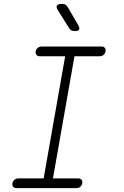

<svg xmlns="http://www.w3.org/2000/svg" viewBox="-20 -970 640 990"><path d="M253 -50H384Q395 -50 400.5 -43Q406 -36 404 -25Q402 -14 394 -7Q386 0 375 0H65Q54 0 48 -7Q42 -14 44 -25Q46 -36 54.5 -43Q63 -50 74 -50H205L316 -680H185Q174 -680 168 -687Q162 -694 164 -705Q166 -716 174.5 -723Q183 -730 194 -730H504Q515 -730 520.5 -723Q526 -716 524 -705Q522 -694 514 -687Q506 -680 495 -680H364ZM364 -810Q355 -810 348.5 -813Q342 -816 337 -824L278 -918Q268 -934 274 -942Q280 -950 300 -950Q311 -950 317.5 -946Q324 -942 329 -934L384 -839Q392 -824 387.5 -817Q383 -810 364 -810Z"/></svg>

Font: Maple Mono Thin
Style: Italic
Weight: 250
Italic angle: -10°
Monospace: yes
Designer: subframe7536
Version: Version 7.000